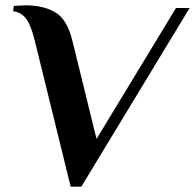

<svg xmlns="http://www.w3.org/2000/svg" viewBox="-20 -690 731 720"><path d="M109 -543Q95 -598 77 -621Q59 -644 29 -648L32 -668L75 -670Q141 -670 185.5 -645Q230 -620 250 -543L342 -169L640 -660H691L285 10H245Z"/></svg>

Font: Philosopher
Style: Bold Italic
Weight: 700
Italic angle: -10°
Designer: Jovanny Lemonad
Foundry: Jovanny Lemonad
Version: Version 2.000